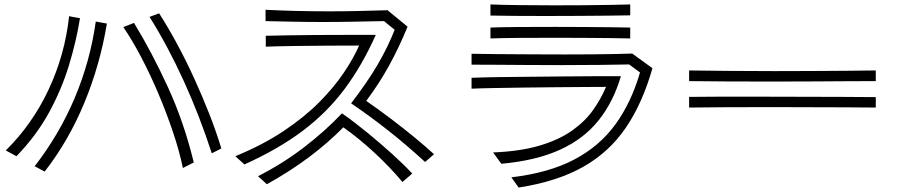

<svg xmlns="http://www.w3.org/2000/svg" viewBox="-20 -786 4040 864"><path d="M933 -96Q878 -266 806.5 -422.5Q735 -579 653 -710L696 -726Q736 -664 776.5 -589Q817 -514 854 -433Q891 -352 922.5 -271.5Q954 -191 976 -118ZM6 -109Q125 -226 198.5 -382.5Q272 -539 291 -713L340 -704Q323 -599 290 -491Q257 -383 200.5 -279.5Q144 -176 54 -83ZM136 -38Q247 -181 316.5 -346Q386 -511 411 -689L461 -680Q430 -493 359 -322Q288 -151 181 -14ZM803 -30Q787 -107 758 -193Q729 -279 693 -364Q657 -449 616.5 -526.5Q576 -604 535 -664L583 -683Q664 -550 736 -393Q808 -236 852 -55Z M1893 -57Q1808 -135 1724 -201Q1640 -267 1560 -321Q1633 -416 1679 -494.5Q1725 -573 1756 -652L1708 -691Q1649 -690 1577 -688.5Q1505 -687 1433 -687Q1360 -687 1293 -688.5Q1226 -690 1175 -691V-742Q1231 -739 1305 -737Q1379 -735 1460 -735Q1526 -735 1593.5 -736.5Q1661 -738 1724 -740L1814 -666Q1777 -575 1731.5 -492Q1686 -409 1628 -332Q1683 -294 1738.5 -252Q1794 -210 1844 -169Q1894 -128 1933 -92ZM1039 -83Q1163 -134 1256.5 -196.5Q1350 -259 1416.5 -326Q1483 -393 1527 -458.5Q1571 -524 1596 -581Q1529 -581 1451.5 -580.5Q1374 -580 1301.5 -579Q1229 -578 1176 -576V-625Q1217 -626 1275 -627Q1333 -628 1399.5 -628.5Q1466 -629 1536 -629Q1606 -629 1671 -629Q1610 -492 1531 -386Q1452 -280 1342.5 -197.5Q1233 -115 1080 -46ZM1791 33Q1737 -32 1666.5 -97.5Q1596 -163 1525 -213Q1456 -143 1371.5 -79.5Q1287 -16 1181 43L1141 7Q1251 -49 1346 -121.5Q1441 -194 1519 -276Q1576 -236 1634.5 -188Q1693 -140 1745.5 -92.5Q1798 -45 1835 -5Z M2816 -717Q2775 -716 2713 -715.5Q2651 -715 2578.5 -714.5Q2506 -714 2434 -714Q2362 -714 2297 -714.5Q2232 -715 2187 -716V-766Q2237 -764 2314.5 -763Q2392 -762 2475 -762Q2543 -762 2608.5 -762.5Q2674 -763 2728.5 -764Q2783 -765 2816 -766ZM2816 -613Q2783 -614 2731 -614.5Q2679 -615 2616.5 -615.5Q2554 -616 2489 -616Q2401 -616 2320 -615.5Q2239 -615 2187 -613V-662Q2239 -664 2317 -664.5Q2395 -665 2480 -665Q2545 -665 2608 -664.5Q2671 -664 2725 -663.5Q2779 -663 2816 -662ZM2811 -496Q2767 -495 2685.5 -494Q2604 -493 2509 -493Q2436 -493 2361.5 -493.5Q2287 -494 2220 -494.5Q2153 -495 2102 -495V-544Q2149 -543 2217.5 -542.5Q2286 -542 2366 -541.5Q2446 -541 2524 -541Q2589 -541 2647.5 -541.5Q2706 -542 2752.5 -543Q2799 -544 2825 -545L2916 -479Q2871 -321 2796 -211Q2721 -101 2604 -35Q2487 31 2314 58L2281 12Q2450 -8 2564 -68Q2678 -128 2749.5 -226.5Q2821 -325 2860 -460ZM2199 -100Q2322 -105 2409 -131Q2496 -157 2554.5 -198.5Q2613 -240 2649 -291Q2685 -342 2707 -395Q2665 -395 2606.5 -394.5Q2548 -394 2480.5 -393.5Q2413 -393 2344.5 -392Q2276 -391 2213.5 -390Q2151 -389 2102 -387V-436Q2154 -438 2220.5 -439Q2287 -440 2360.5 -440.5Q2434 -441 2508.5 -442Q2583 -443 2651 -443Q2719 -443 2774 -443Q2740 -327 2673 -243.5Q2606 -160 2498.5 -111.5Q2391 -63 2236 -49Z M3921 -421Q3865 -421 3789 -420.5Q3713 -420 3627 -419.5Q3541 -419 3454 -419Q3347 -419 3248.5 -419.5Q3150 -420 3081 -421V-469Q3152 -468 3253 -467Q3354 -466 3464 -466Q3549 -466 3632.5 -466.5Q3716 -467 3790.5 -467.5Q3865 -468 3921 -469ZM3921 -302Q3863 -303 3786.5 -303Q3710 -303 3624 -303.5Q3538 -304 3451 -304Q3345 -304 3247 -303.5Q3149 -303 3081 -302V-350Q3139 -351 3219 -351Q3299 -351 3388 -351Q3485 -351 3583.5 -350.5Q3682 -350 3770 -350Q3858 -350 3921 -349Z"/></svg>

Font: Train One
Style: Regular
Weight: 400
Designer: Fontworks Inc.
Foundry: Fontworks Inc.
Version: Version 1.100